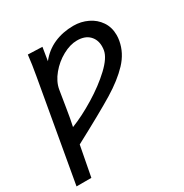

<svg xmlns="http://www.w3.org/2000/svg" viewBox="-165 -666 930 970"><g transform="rotate(-30 300.0 -180.5)"><path d="M124 -524.5 207.5 -521.5 195 -444.5Q230.5 -490 282 -512.8Q333.5 -535.5 396 -535.5Q439.5 -535.5 477.8 -517.2Q516 -499 539 -465Q562 -431 562 -385.5Q562 -370 559 -353.5Q547.5 -289 499 -237.5Q450.5 -186 370.8 -137.5Q291 -89 124 0L90.5 175.5H4L106.5 -406Q113 -442 116.8 -468.5Q120.5 -495 124 -524.5ZM467.5 -350.5Q469.5 -361 469.5 -373.5Q469.5 -412.5 444.8 -437.2Q420 -462 374 -462Q334 -462 289.8 -437.8Q245.5 -413.5 213 -374.2Q180.5 -335 173 -292.5L169 -268Q167 -257 157.2 -195Q147.5 -133 138.5 -93Q204 -118.5 278.5 -164Q353 -209.5 406.8 -260Q460.5 -310.5 467.5 -350.5Z"/></g></svg>

Font: JuliaMono MediumItalic
Style: Regular
Weight: 500
Italic angle: -9°
Monospace: yes
Designer: cormullion
Foundry: corm
Version: Version 0.049; ttfautohint (v1.8.4)